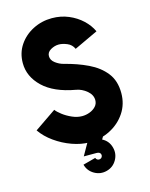

<svg xmlns="http://www.w3.org/2000/svg" viewBox="-131 -789 831 1065"><g transform="rotate(-15 284.0 -256.0)"><path d="M296.5 13Q249 13 197.5 -5.5Q146 -24 101.5 -55.8Q57 -87.5 30 -127L154 -212Q163 -199 185.8 -181.5Q208.5 -164 237.8 -151Q267 -138 295.5 -138Q317.5 -138 338.8 -146Q360 -154 374 -169Q388 -184 388 -205Q388 -236 360 -259.2Q332 -282.5 299.5 -288Q177.5 -309.5 115 -369.5Q52.5 -429.5 52.5 -507Q52.5 -565.5 83 -610.5Q113.5 -655.5 163.8 -681Q214 -706.5 272 -706.5Q323.5 -706.5 367.5 -688Q411.5 -669.5 444 -639Q476.5 -608.5 493 -572L356.5 -508Q345 -534 318.8 -544.8Q292.5 -555.5 271.5 -555.5Q248 -555.5 225.2 -542.5Q202.5 -529.5 202.5 -507Q202.5 -483.5 224.8 -467Q247 -450.5 271 -444.5Q344.5 -426 405 -397Q465.5 -368 501.5 -322.2Q537.5 -276.5 537.5 -206Q537.5 -142 504.2 -92.5Q471 -43 416.2 -15Q361.5 13 296.5 13ZM348 190.5Q310 200.5 276 181Q242 161.5 232 124L304.5 104.5Q306.5 112 313.5 116Q320.5 120 328.5 118Q336.5 116 340.5 109Q344.5 102 342.5 94Q338.5 80 318.5 80H245.5L320.5 -52.5L386 -14.5L368 16Q404.5 34.5 415 75Q425 112.5 405.5 146.5Q386 180.5 348 190.5Z"/></g></svg>

Font: Urbanist Black
Style: Regular
Weight: 900
Designer: Corey Hu
Foundry: Corey Hu
Version: Version 1.330; ttfautohint (v1.8.4.7-5d5b)